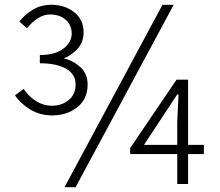

<svg xmlns="http://www.w3.org/2000/svg" viewBox="-20 -762 910 795"><path d="M196.8 -284.2Q145 -284.2 105.2 -308.6Q65.4 -333 42 -367.2L78.1 -394Q98.1 -363.3 128.7 -343.8Q159.2 -324.2 195.8 -324.2Q235.8 -324.2 264.4 -347.7Q293 -371.1 293 -413.1Q293 -455.1 253.4 -477.5Q213.9 -500 145 -500V-534.2Q208 -534.2 242.4 -560.5Q276.9 -586.9 276.9 -623Q276.9 -657.7 252.2 -679.9Q227.5 -702.1 187 -702.1Q161.6 -702.1 136.5 -686Q111.3 -669.9 91.8 -645L60.1 -672.9Q84 -703.1 117.4 -722.7Q150.9 -742.2 192.9 -742.2Q247.6 -742.2 286.9 -711.7Q326.2 -681.2 326.2 -627.9Q326.2 -588.4 302.2 -561.3Q278.3 -534.2 244.1 -520Q282.2 -511.7 312.5 -484.4Q342.8 -457 342.8 -412.1Q342.8 -352.1 300.3 -318.1Q257.8 -284.2 196.8 -284.2ZM247.1 13.2 652.8 -742.2H699.2L293 13.2ZM576.2 -162.1H713.9V-254.9L719.2 -371.1H713.9L653.8 -279.8ZM713.9 0V-124H519V-148.9L710.9 -432.1H758.8V-162.1H824.2V-124H758.8V0Z"/></svg>

Font: Source Han Sans CN Light
Style: Regular
Weight: 300
Designer: Ryoko NISHIZUKA  (kana, bopomofo & ideographs); Paul D. Hunt (Latin, Greek & Cyrillic); Sandoll Communications , Soo-you
Foundry: Adobe
Version: Version 2.000;hotconv 1.0.107;makeotfexe 2.5.65593